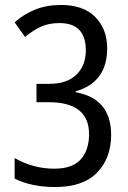

<svg xmlns="http://www.w3.org/2000/svg" viewBox="-20 -744 518 774"><path d="M226 -724Q168 -724 122 -705.5Q76 -687 39 -654L81 -595Q112 -621 144 -636Q176 -651 220 -651Q326 -651 326 -541Q326 -480 288 -443Q250 -406 178 -406H127V-332H176Q339 -332 339 -203Q339 -139 305.5 -101.5Q272 -64 199 -64Q114 -64 39 -107V-24Q107 10 203 10Q315 10 371.5 -48.5Q428 -107 428 -200Q428 -347 285 -372V-376Q412 -412 412 -549Q412 -627 364 -675.5Q316 -724 226 -724Z"/></svg>

Font: Noto Sans Display SemiCondensed
Style: Regular
Weight: 400
Width: 4
Designer: Monotype Design team
Foundry: Monotype Imaging Inc.
Version: 1.000